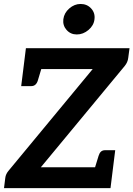

<svg xmlns="http://www.w3.org/2000/svg" viewBox="-20 -973 690 993"><path d="M0.7 0 7.4 -53.4Q9.6 -72.9 25 -90.9L459.4 -615.8H100.6L114 -723.8H649.9L643.2 -673.6Q640.7 -651 625.1 -631.9L191.3 -108H564.9L551.5 0ZM464.6 -84.8 489.9 -167.1Q494.1 -181.2 502.1 -188.7Q510.1 -196.2 524.3 -196.2H575.9L564.9 -108ZM200.4 -639.1 175.7 -556.7Q171.4 -542.6 162.9 -535.1Q154.4 -527.6 141.3 -527.6H89.6L100.6 -615.8ZM377.3 -794.8Q345 -794.8 324.4 -818Q303.9 -841.3 307.5 -873.2Q311.6 -906 338.3 -929.3Q365 -952.5 396.7 -952.5Q430.1 -952.5 451.4 -929.3Q472.8 -906 468.6 -873.2Q465.1 -841.3 437.6 -818Q410.1 -794.8 377.3 -794.8Z"/></svg>

Font: Aleo
Style: Italic
Weight: 400
Italic angle: -7°
Designer: Alessio Laiso
Foundry: Alessio Laiso
Version: Version 2.001;gftools[0.9.29]